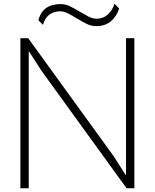

<svg xmlns="http://www.w3.org/2000/svg" viewBox="-20 -1016 835 1036"><path d="M623 -970Q609 -927 578 -901Q547 -875 499 -875Q472 -875 447 -887.5Q422 -900 397.5 -915Q373 -930 349.5 -942.5Q326 -955 303 -955Q271 -955 246.5 -937Q222 -919 212 -882L187 -907Q210 -994 307 -994Q334 -994 359 -981.5Q384 -969 408 -954.5Q432 -940 455.5 -927.5Q479 -915 502 -915Q537 -915 562 -938Q587 -961 598 -996ZM705 0H663L204 -634L137 -738H135V0H90V-810H132L592 -175L658 -72H660V-810H705Z"/></svg>

Font: TypoPRO Sinkin Sans
Style: 200 X Light
Weight: 200
Designer: Keith Bates
Foundry: K-Type
Version: Sinkin Sans (version 1.0)  by Keith Bates   •   © 2014   www